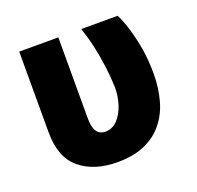

<svg xmlns="http://www.w3.org/2000/svg" viewBox="-103 -655 796 775"><g transform="rotate(-20 295.0 -267.5)"><path d="M55.2 -200.2V-545.4H223.1V-198.7Q223.1 -168.9 229.5 -152.8Q236.3 -135.7 247.1 -129.4Q258.3 -122.6 271.5 -122.6Q302.7 -122.6 324.7 -146Q345.7 -168 357.9 -204.6Q369.1 -241.2 369.1 -276.9Q367.7 -321.3 361.8 -368.2Q354 -423.8 345.7 -460Q336.9 -500 321.8 -545.4H478Q493.2 -516.1 505.9 -473.1Q519.5 -426.8 526.9 -380.9Q534.7 -332 534.7 -276.9Q534.7 -215.3 520 -162.6Q505.9 -110.8 474.1 -71.8Q442.9 -33.2 394 -11.7Q346.2 9.8 276.4 9.8Q176.3 9.8 115.2 -41Q54.7 -91.3 55.2 -200.2Z"/></g></svg>

Font: My Font
Style: Regular
Weight: 500
Designer: Rasmus Andersson
Foundry: rsms
Version: Version 0.001